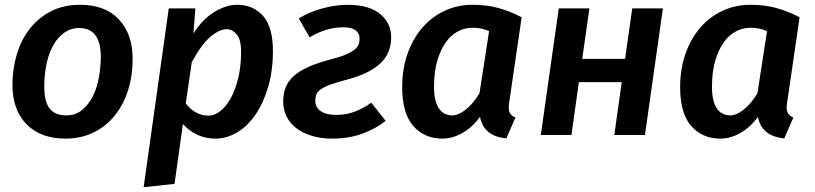

<svg xmlns="http://www.w3.org/2000/svg" viewBox="-20 -564 3406 802"><path d="M315 -544Q419 -544 476.5 -483Q534 -422 534 -318Q534 -248 515 -187.5Q496 -127 460 -82Q424 -37 371.5 -11Q319 15 253 15Q150 15 91 -45Q32 -105 32 -210Q32 -274 49.5 -334.5Q67 -395 102.5 -441.5Q138 -488 191 -516Q244 -544 315 -544ZM310 -447Q277 -447 250 -428.5Q223 -410 204 -377.5Q185 -345 175 -300Q165 -255 165 -202Q165 -139 187.5 -110.5Q210 -82 257 -82Q296 -82 323.5 -105Q351 -128 368.5 -163.5Q386 -199 393.5 -242.5Q401 -286 401 -327Q401 -447 310 -447Z M880 15Q800 15 744 -46L709 204L580 218L685 -529H796L788 -424Q825 -483 874.5 -513.5Q924 -544 971 -544Q1037 -544 1078.5 -498Q1120 -452 1120 -351Q1120 -268 1100 -200.5Q1080 -133 1047 -85Q1014 -37 970.5 -11Q927 15 880 15ZM851 -81Q875 -81 899 -99Q923 -117 942.5 -151.5Q962 -186 974.5 -235.5Q987 -285 987 -348Q987 -399 968.5 -420.5Q950 -442 927 -442Q896 -442 858.5 -410Q821 -378 781 -304L756 -132Q777 -105 800.5 -93Q824 -81 851 -81Z M1385 -84Q1426 -84 1461.5 -97.5Q1497 -111 1531 -135L1591 -59Q1549 -26 1493 -5.5Q1437 15 1368 15Q1321 15 1283 3.5Q1245 -8 1218.5 -28Q1192 -48 1177.5 -76.5Q1163 -105 1163 -140Q1163 -171 1172.5 -197Q1182 -223 1205 -244.5Q1228 -266 1265 -283Q1302 -300 1358 -315Q1398 -325 1422 -335Q1446 -345 1459.5 -355.5Q1473 -366 1477.5 -377.5Q1482 -389 1482 -403Q1482 -425 1465 -437.5Q1448 -450 1416 -450Q1379 -450 1344.5 -440Q1310 -430 1273 -408L1228 -487Q1247 -499 1271 -509.5Q1295 -520 1321.5 -527.5Q1348 -535 1376 -539.5Q1404 -544 1431 -544Q1522 -544 1568 -505.5Q1614 -467 1614 -408Q1614 -379 1604.5 -352.5Q1595 -326 1573 -303.5Q1551 -281 1514.5 -262.5Q1478 -244 1424 -230Q1383 -219 1358.5 -210Q1334 -201 1320 -191Q1306 -181 1301.5 -169.5Q1297 -158 1297 -142Q1297 -116 1319.5 -100Q1342 -84 1385 -84Z M2108 -143Q2105 -126 2105 -116Q2105 -98 2112 -88.5Q2119 -79 2133 -73L2095 14Q2000 5 1985 -76Q1953 -32 1911.5 -8.5Q1870 15 1828 15Q1753 15 1706.5 -37.5Q1660 -90 1660 -200Q1660 -278 1683 -341.5Q1706 -405 1745.5 -450Q1785 -495 1838.5 -519.5Q1892 -544 1953 -544Q2011 -544 2058.5 -531.5Q2106 -519 2159 -492ZM1869 -82Q1895 -82 1926 -106.5Q1957 -131 1983 -175L2023 -434Q2004 -442 1988.5 -445Q1973 -448 1953 -448Q1922 -448 1893 -433Q1864 -418 1842 -387Q1820 -356 1806.5 -310Q1793 -264 1793 -201Q1793 -168 1799 -145Q1805 -122 1815.5 -108Q1826 -94 1840 -88Q1854 -82 1869 -82Z M2546 0 2577 -221H2398L2367 0H2239L2314 -529H2442L2412 -318H2591L2621 -529H2749L2674 0Z M3269 -143Q3266 -126 3266 -116Q3266 -98 3273 -88.5Q3280 -79 3294 -73L3256 14Q3161 5 3146 -76Q3114 -32 3072.5 -8.5Q3031 15 2989 15Q2914 15 2867.5 -37.5Q2821 -90 2821 -200Q2821 -278 2844 -341.5Q2867 -405 2906.5 -450Q2946 -495 2999.5 -519.5Q3053 -544 3114 -544Q3172 -544 3219.5 -531.5Q3267 -519 3320 -492ZM3030 -82Q3056 -82 3087 -106.5Q3118 -131 3144 -175L3184 -434Q3165 -442 3149.5 -445Q3134 -448 3114 -448Q3083 -448 3054 -433Q3025 -418 3003 -387Q2981 -356 2967.5 -310Q2954 -264 2954 -201Q2954 -168 2960 -145Q2966 -122 2976.5 -108Q2987 -94 3001 -88Q3015 -82 3030 -82Z"/></svg>

Font: Xgbmvzvtohvqztyvzapvmeyoton
Style: Regular
Weight: 500
Italic angle: -8°
Designer: Carrois Corporate & Edenspiekermann
Foundry: Carrois Corporate GbR & Edenspiekermann AG
Version: Version 2.001